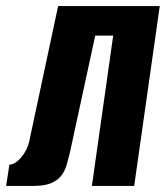

<svg xmlns="http://www.w3.org/2000/svg" viewBox="-55 -611 545 631"><path d="M-35 0 -24 -70Q-6 -70 14 -93Q34 -116 41 -146L136 -591H470L386 0H247L317 -494H258L175 -111Q170 -92 165 -72.5Q160 -53 148.5 -36.5Q137 -20 115 -10Q93 0 55 0Z"/></svg>

Font: Alumni Sans ExtraBold
Style: Italic
Weight: 800
Italic angle: -8°
Designer: Robert E. Leuschke
Foundry: Robert E. Leuschke
Version: Version 1.016